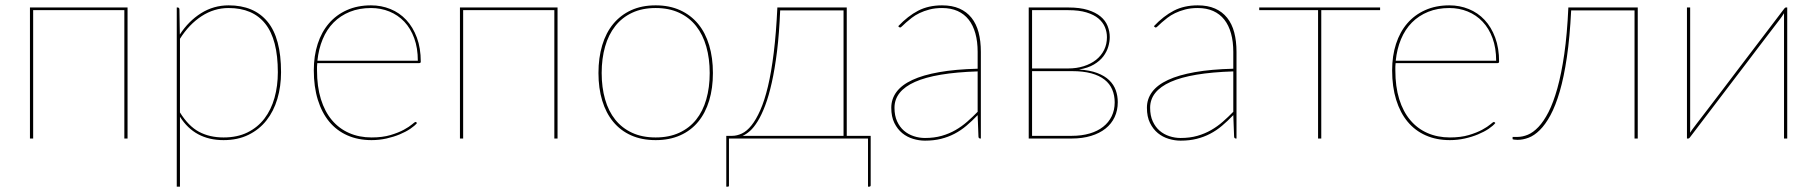

<svg xmlns="http://www.w3.org/2000/svg" viewBox="-20 -518 6796 718"><path d="M457 -490V0H445V-480H104V0H92V-490Z M641 180V-490H644Q651 -490 651 -482L652.5 -389Q685.5 -439.5 732.2 -468.8Q779 -498 835 -498Q930 -498 980.5 -436.8Q1031 -375.5 1031 -248Q1031 -194.5 1017.2 -148.2Q1003.5 -102 976.5 -67.8Q949.5 -33.5 909.2 -13.8Q869 6 816 6Q708 6 653 -81.5V180ZM835 -488Q780.5 -488 733.8 -457.5Q687 -427 653 -373V-97.5Q685 -46 724.5 -25Q764 -4 816 -4Q867.5 -4 905.5 -22.8Q943.5 -41.5 968.8 -74.5Q994 -107.5 1006.5 -152Q1019 -196.5 1019 -248Q1019 -370 972.2 -429Q925.5 -488 835 -488Z M1367.5 -498Q1406 -498 1440 -484.2Q1474 -470.5 1499.2 -443.5Q1524.5 -416.5 1539 -377.2Q1553.5 -338 1553.5 -287Q1553.5 -284.5 1551.8 -283.2Q1550 -282 1547.5 -282H1166.5Q1165.5 -275 1165.5 -268.5Q1165.5 -262 1165.5 -255Q1165.5 -194 1180 -147.2Q1194.5 -100.5 1221.2 -68.8Q1248 -37 1285.8 -20.5Q1323.5 -4 1369.5 -4Q1410.5 -4 1440.5 -13Q1470.5 -22 1490.5 -33Q1510.5 -44 1521 -53Q1531.5 -62 1533.5 -62Q1535.5 -62 1537.5 -60L1539.5 -58Q1531 -47.5 1514.2 -36.2Q1497.5 -25 1474.8 -15.5Q1452 -6 1425 0Q1398 6 1369.5 6Q1319 6 1279 -11.8Q1239 -29.5 1211.2 -63Q1183.5 -96.5 1168.5 -145Q1153.5 -193.5 1153.5 -255Q1153.5 -309 1168 -353.8Q1182.5 -398.5 1210 -430.5Q1237.5 -462.5 1277.2 -480.2Q1317 -498 1367.5 -498ZM1367.5 -488Q1323.5 -488 1288.2 -473.8Q1253 -459.5 1227.5 -433.8Q1202 -408 1186.8 -371.5Q1171.5 -335 1167 -291H1542.5Q1542.5 -338.5 1529 -375.2Q1515.5 -412 1491.8 -437Q1468 -462 1436 -475Q1404 -488 1367.5 -488Z M2065 -490V0H2053V-480H1712V0H1700V-490Z M2432 -498Q2483.5 -498 2523.5 -479.8Q2563.5 -461.5 2590.8 -428.5Q2618 -395.5 2632 -348.8Q2646 -302 2646 -245Q2646 -188 2632 -141.8Q2618 -95.5 2590.8 -62.5Q2563.5 -29.5 2523.5 -11.8Q2483.5 6 2432 6Q2380 6 2340.2 -11.8Q2300.5 -29.5 2273.2 -62.5Q2246 -95.5 2232 -141.8Q2218 -188 2218 -245Q2218 -302 2232 -348.8Q2246 -395.5 2273.2 -428.5Q2300.5 -461.5 2340.2 -479.8Q2380 -498 2432 -498ZM2432 -4Q2482 -4 2520 -21.5Q2558 -39 2583.2 -70.5Q2608.5 -102 2621.2 -146.5Q2634 -191 2634 -245Q2634 -299 2621.2 -343.8Q2608.5 -388.5 2583.2 -420.5Q2558 -452.5 2520 -470.2Q2482 -488 2432 -488Q2381.5 -488 2343.8 -470.2Q2306 -452.5 2280.8 -420.5Q2255.5 -388.5 2242.8 -343.8Q2230 -299 2230 -245Q2230 -191 2242.8 -146.5Q2255.5 -102 2280.8 -70.5Q2306 -39 2343.8 -21.5Q2381.5 -4 2432 -4Z M3134.5 -490H3146.5V-10H3236V174.5Q3236 180 3230.5 180H3226V0H2706V176.5Q2706 180 2702.5 180H2696V-10H2718Q2736 -10 2754.5 -18.8Q2773 -27.5 2790.2 -49Q2807.5 -70.5 2823.2 -106Q2839 -141.5 2851.8 -194.8Q2864.5 -248 2873.5 -321Q2882.5 -394 2887 -490ZM2897.5 -479Q2894 -393 2885.8 -326.2Q2877.5 -259.5 2866.2 -209.2Q2855 -159 2841.5 -123.5Q2828 -88 2813.5 -64.5Q2799 -41 2784.5 -28.2Q2770 -15.5 2757 -10H3134.5V-479Z M3646 0Q3639 0 3639 -8L3636 -87.5Q3615 -65.5 3594 -47.8Q3573 -30 3549.5 -17.8Q3526 -5.5 3499 1.2Q3472 8 3439 8Q3417 8 3394.5 1.2Q3372 -5.5 3354 -20.2Q3336 -35 3324.5 -58.2Q3313 -81.5 3313 -115Q3313 -148 3332.5 -174.2Q3352 -200.5 3391.8 -219Q3431.5 -237.5 3492.2 -248.2Q3553 -259 3636 -261V-324Q3636 -362.5 3627.5 -393Q3619 -423.5 3602.5 -444.5Q3586 -465.5 3561 -476.8Q3536 -488 3503 -488Q3477 -488 3456 -482.5Q3435 -477 3418.5 -469Q3402 -461 3389.8 -451.5Q3377.5 -442 3368.5 -434Q3359.5 -426 3354 -420.5Q3348.5 -415 3346 -415Q3344 -415 3341 -418L3339 -420Q3375 -458 3413.5 -478Q3452 -498 3503 -498Q3540.5 -498 3567.8 -486Q3595 -474 3613 -451.5Q3631 -429 3639.5 -396.8Q3648 -364.5 3648 -324V0ZM3439 -2Q3473.5 -2 3501.5 -10Q3529.5 -18 3553 -31.5Q3576.5 -45 3596.8 -62.8Q3617 -80.5 3636 -100V-251Q3478.5 -246 3401.8 -211.8Q3325 -177.5 3325 -115Q3325 -85.5 3334.8 -64.2Q3344.5 -43 3360.5 -29.2Q3376.5 -15.5 3397 -8.8Q3417.5 -2 3439 -2Z M3827 -490H3975.5Q4018.5 -490 4048 -480.8Q4077.5 -471.5 4095.8 -456.2Q4114 -441 4122 -420.8Q4130 -400.5 4130 -379Q4130 -362.5 4124.5 -343.5Q4119 -324.5 4106 -307.2Q4093 -290 4070.8 -276.8Q4048.5 -263.5 4015 -258Q4055.5 -255.5 4083.2 -245Q4111 -234.5 4128 -218Q4145 -201.5 4152.5 -180.5Q4160 -159.5 4160 -136Q4160 -105 4148.2 -80Q4136.5 -55 4114.2 -37.2Q4092 -19.5 4060 -9.8Q4028 0 3987.5 0H3827ZM3839.5 -252V-10H3987.5Q4025 -10 4054.8 -18.8Q4084.5 -27.5 4105.2 -43.8Q4126 -60 4137.2 -83.2Q4148.5 -106.5 4148.5 -135Q4148.5 -161.5 4139.2 -183.2Q4130 -205 4110.5 -220.2Q4091 -235.5 4060.8 -243.8Q4030.5 -252 3989 -252ZM3839.5 -262H3974.5Q4006 -262 4032.8 -270.5Q4059.5 -279 4078.8 -294.2Q4098 -309.5 4108.8 -331Q4119.5 -352.5 4119.5 -379Q4119.5 -398.5 4112 -416.5Q4104.5 -434.5 4087.8 -448.8Q4071 -463 4043.2 -471.5Q4015.5 -480 3975 -480H3839.5Z M4602 0Q4595 0 4595 -8L4592 -87.5Q4571 -65.5 4550 -47.8Q4529 -30 4505.5 -17.8Q4482 -5.5 4455 1.2Q4428 8 4395 8Q4373 8 4350.5 1.2Q4328 -5.5 4310 -20.2Q4292 -35 4280.5 -58.2Q4269 -81.5 4269 -115Q4269 -148 4288.5 -174.2Q4308 -200.5 4347.8 -219Q4387.5 -237.5 4448.2 -248.2Q4509 -259 4592 -261V-324Q4592 -362.5 4583.5 -393Q4575 -423.5 4558.5 -444.5Q4542 -465.5 4517 -476.8Q4492 -488 4459 -488Q4433 -488 4412 -482.5Q4391 -477 4374.5 -469Q4358 -461 4345.8 -451.5Q4333.5 -442 4324.5 -434Q4315.5 -426 4310 -420.5Q4304.5 -415 4302 -415Q4300 -415 4297 -418L4295 -420Q4331 -458 4369.5 -478Q4408 -498 4459 -498Q4496.5 -498 4523.8 -486Q4551 -474 4569 -451.5Q4587 -429 4595.5 -396.8Q4604 -364.5 4604 -324V0ZM4395 -2Q4429.5 -2 4457.5 -10Q4485.5 -18 4509 -31.5Q4532.5 -45 4552.8 -62.8Q4573 -80.5 4592 -100V-251Q4434.5 -246 4357.8 -211.8Q4281 -177.5 4281 -115Q4281 -85.5 4290.8 -64.2Q4300.5 -43 4316.5 -29.2Q4332.5 -15.5 4353 -8.8Q4373.5 -2 4395 -2Z M4689 -490H5141V-480H4921V0H4909V-480H4689Z M5400 -498Q5438.5 -498 5472.5 -484.2Q5506.5 -470.5 5531.8 -443.5Q5557 -416.5 5571.5 -377.2Q5586 -338 5586 -287Q5586 -284.5 5584.2 -283.2Q5582.5 -282 5580 -282H5199Q5198 -275 5198 -268.5Q5198 -262 5198 -255Q5198 -194 5212.5 -147.2Q5227 -100.5 5253.8 -68.8Q5280.5 -37 5318.2 -20.5Q5356 -4 5402 -4Q5443 -4 5473 -13Q5503 -22 5523 -33Q5543 -44 5553.5 -53Q5564 -62 5566 -62Q5568 -62 5570 -60L5572 -58Q5563.5 -47.5 5546.8 -36.2Q5530 -25 5507.2 -15.5Q5484.5 -6 5457.5 0Q5430.5 6 5402 6Q5351.5 6 5311.5 -11.8Q5271.5 -29.5 5243.8 -63Q5216 -96.5 5201 -145Q5186 -193.5 5186 -255Q5186 -309 5200.5 -353.8Q5215 -398.5 5242.5 -430.5Q5270 -462.5 5309.8 -480.2Q5349.5 -498 5400 -498ZM5400 -488Q5356 -488 5320.8 -473.8Q5285.5 -459.5 5260 -433.8Q5234.5 -408 5219.2 -371.5Q5204 -335 5199.5 -291H5575Q5575 -338.5 5561.5 -375.2Q5548 -412 5524.2 -437Q5500.5 -462 5468.5 -475Q5436.5 -488 5400 -488Z M6104.5 0H6092.5V-479H5855.5Q5850.5 -379 5839.5 -304.2Q5828.5 -229.5 5812.8 -175.8Q5797 -122 5778 -87Q5759 -52 5738.2 -31.5Q5717.5 -11 5696.2 -3Q5675 5 5655 5Q5650.5 5 5643.5 4.2Q5636.5 3.5 5636.5 2V-6H5655Q5673.5 -6 5693.5 -14.2Q5713.5 -22.5 5733.2 -43.2Q5753 -64 5771 -99.2Q5789 -134.5 5804 -188.2Q5819 -242 5829.8 -316.2Q5840.5 -390.5 5845 -490H6104.5Z M6288.5 0V-490H6300.5V-40Q6300.5 -35 6300.5 -30.5Q6300.5 -26 6300 -21.5L6309 -34.5Q6309.5 -35.5 6324.8 -55.5Q6340 -75.5 6364.5 -107.2Q6389 -139 6419.8 -179.8Q6450.5 -220.5 6482.5 -262.5Q6557.5 -361.5 6653 -486.5Q6655.5 -490 6658.5 -490H6663.5V0H6651.5V-450V-468.5L6643 -455.5Q6642.5 -454.5 6635.5 -445.2Q6628.5 -436 6616.2 -420Q6604 -404 6587.5 -382.5Q6571 -361 6552 -336Q6533 -311 6512 -283.2Q6491 -255.5 6469.5 -227.5Q6394.5 -128.5 6299 -3.5Q6296.5 0 6293.5 0Z"/></svg>

Font: Lato Hairline
Style: Regular
Weight: 100
Designer: Lukasz Dziedzic
Foundry: tyPoland Lukasz Dziedzic
Version: Version 2.007; 2014-02-27